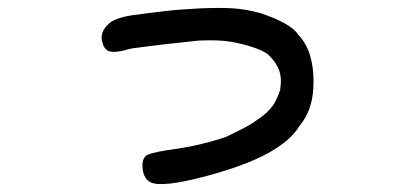

<svg xmlns="http://www.w3.org/2000/svg" viewBox="-20 -351 1040 483"><path d="M486.3 -330.1Q536.1 -332 564.5 -330.1Q597.7 -328.1 633.8 -318.4Q710.9 -293 730.5 -263.7Q746.1 -247.1 755.9 -223.6Q771.5 -182.6 768.1 -127.4Q764.6 -72.3 735.4 -37.1Q721.7 -15.6 707.5 -2.9Q693.4 9.8 675.8 21.5Q616.2 60.5 501.5 91.3Q386.7 122.1 358.4 107.4Q341.8 98.6 338.9 74.2Q335.9 46.9 350.1 39.1Q364.3 31.2 429.7 22.5Q487.3 13.7 546.9 -5.9Q600.6 -31.2 616.2 -42Q642.6 -59.6 651.4 -68.4Q659.2 -76.2 666.5 -85.4Q673.8 -94.7 684.6 -124Q689.5 -154.3 682.1 -174.3Q674.8 -194.3 657.2 -210.9Q650.4 -219.7 622.6 -230Q594.7 -240.2 559.6 -246.1Q532.2 -251 480.5 -249Q385.7 -239.3 322.3 -230.5Q309.6 -229.5 293.9 -224.6Q271.5 -218.8 257.8 -221.2Q244.1 -223.6 238.3 -241.2V-242.2Q233.4 -253.9 237.3 -267.6Q241.2 -281.2 257.8 -294.9Q277.3 -307.6 311.5 -312.5Q345.7 -317.4 396.5 -323.2Q427.7 -327.1 486.3 -330.1Z"/></svg>

Font: JasonHandwriting4
Style: Regular
Weight: 400
Version: Version 1.01.21